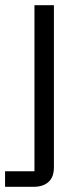

<svg xmlns="http://www.w3.org/2000/svg" viewBox="-52 -520 296 740"><path d="M-32.5 200V140H80.8V-500H155.8V125Q155.8 162.5 135 181.2Q114.2 200 77.5 200Z"/></svg>

Font: Funnel Display Light
Style: Regular
Weight: 300
Designer: NORD ID, Kristian Moeller
Foundry: Dicotype
Version: Version 1.000